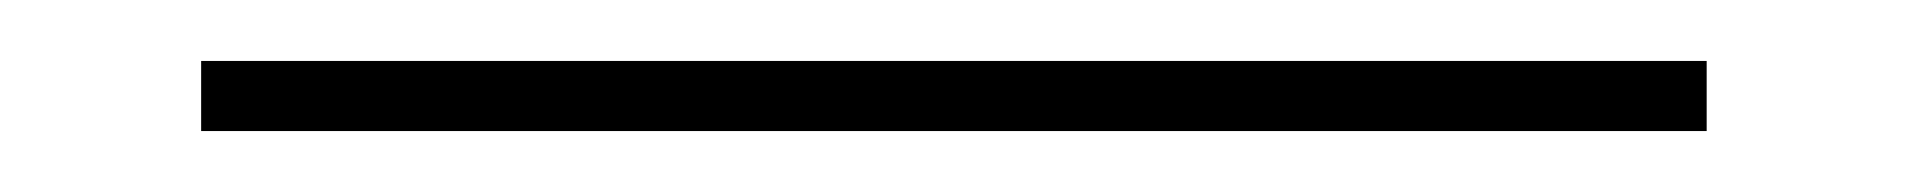

<svg xmlns="http://www.w3.org/2000/svg" viewBox="-20 -680 626 63"><path d="M46 -637V-660H540V-637Z"/></svg>

Font: Kalnia Expanded ExtraLight
Style: Regular
Weight: 250
Width: 7
Designer: Frida Medrano
Foundry: Frida Medrano
Version: Version 1.105